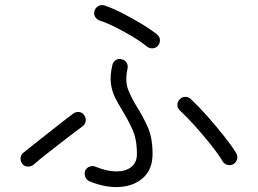

<svg xmlns="http://www.w3.org/2000/svg" viewBox="-20 -755 1040 774"><path d="M341 -24Q329 -29 324 -41.5Q319 -54 323 -66Q328 -78 340.5 -83Q353 -88 365 -83Q411 -64 449 -64Q487 -64 509.5 -82Q532 -100 532 -134Q532 -194 513.5 -234Q495 -274 474 -308Q458 -334 444.5 -360.5Q431 -387 427 -419Q423 -451 433 -493Q436 -506 447 -513Q458 -520 471 -516Q484 -513 490.5 -502Q497 -491 494 -478Q483 -427 497.5 -391.5Q512 -356 534 -321Q556 -286 575.5 -243Q595 -200 595 -134Q595 -74 559 -40Q523 -6 465 -1.5Q407 3 341 -24ZM922 -94Q911 -87 898 -90Q885 -93 878 -104Q860 -134 830.5 -171Q801 -208 768 -245Q735 -282 705 -310Q695 -319 695 -332Q695 -345 704 -354Q713 -364 726 -364.5Q739 -365 749 -356Q780 -327 815 -287.5Q850 -248 881.5 -208.5Q913 -169 932 -138Q939 -127 936 -114.5Q933 -102 922 -94ZM115 -91Q105 -83 92 -83.5Q79 -84 70 -94Q62 -105 63 -118Q64 -131 74 -139Q92 -154 119.5 -175.5Q147 -197 176.5 -220.5Q206 -244 232.5 -264.5Q259 -285 275 -297Q286 -305 299 -303.5Q312 -302 319 -291Q327 -281 325.5 -267.5Q324 -254 313 -246Q287 -227 249.5 -198Q212 -169 175.5 -140.5Q139 -112 115 -91ZM574 -566Q547 -588 512.5 -608.5Q478 -629 444 -646Q410 -663 382 -672Q369 -677 363 -688Q357 -699 361 -712Q365 -724 376.5 -730.5Q388 -737 401 -733Q434 -722 472 -702.5Q510 -683 547 -661Q584 -639 612 -617Q623 -609 624.5 -596Q626 -583 618 -572Q610 -562 597 -560.5Q584 -559 574 -566Z"/></svg>

Font: Zen Maru Gothic
Style: Regular
Weight: 400
Designer: Yoshimichi Ohira
Foundry: Positype
Version: Version 1.002